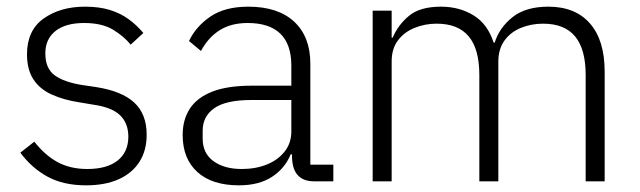

<svg xmlns="http://www.w3.org/2000/svg" viewBox="-20 -544 1920 576"><path d="M238 12Q171 12 123.5 -13.5Q76 -39 41 -86L83 -119Q115 -78 153 -57.5Q191 -37 242 -37Q301 -37 333 -62.5Q365 -88 365 -134Q365 -174 340.5 -198Q316 -222 260 -230L218 -237Q172 -244 136 -260Q100 -276 80.5 -305.5Q61 -335 61 -381Q61 -453 111 -488.5Q161 -524 235 -524Q278 -524 310 -514Q342 -504 366.5 -486Q391 -468 410 -445L372 -410Q352 -435 319 -455Q286 -475 232 -475Q177 -475 146.5 -451Q116 -427 116 -384Q116 -339 143.5 -318.5Q171 -298 226 -289L267 -283Q345 -271 382.5 -236.5Q420 -202 420 -140Q420 -92 398 -58Q376 -24 335.5 -6Q295 12 238 12Z M980 0H922Q899 0 884 -9.5Q869 -19 862.5 -36Q856 -53 856 -76V-103L879 -81H852Q835 -39 796 -13.5Q757 12 697 12Q616 12 572 -28Q528 -68 528 -139Q528 -185 549.5 -218Q571 -251 616.5 -269Q662 -287 736 -287H854V-347Q854 -411 821 -443Q788 -475 723 -475Q673 -475 638.5 -453Q604 -431 583 -391L547 -421Q568 -465 611.5 -494.5Q655 -524 725 -524Q814 -524 862.5 -479Q911 -434 911 -353V-50H980ZM854 -244H734Q658 -244 623 -219.5Q588 -195 588 -152V-128Q588 -84 620.5 -60.5Q653 -37 705 -37Q747 -37 780.5 -50.5Q814 -64 834 -89.5Q854 -115 854 -149Z M1155 0H1098V-512H1155V-431H1158Q1174 -469 1207 -496.5Q1240 -524 1303 -524Q1358 -524 1400.5 -498Q1443 -472 1461 -416H1464Q1478 -461 1517.5 -492.5Q1557 -524 1625 -524Q1706 -524 1750 -473.5Q1794 -423 1794 -329V0H1737V-319Q1737 -396 1705.5 -434.5Q1674 -473 1609 -473Q1574 -473 1543 -460.5Q1512 -448 1493.5 -422.5Q1475 -397 1475 -359V0H1418V-319Q1418 -397 1386 -435Q1354 -473 1290 -473Q1255 -473 1224 -460.5Q1193 -448 1174 -423Q1155 -398 1155 -360Z"/></svg>

Font: IBM Plex Sans Light
Style: Regular
Weight: 300
Designer: Mike Abbink, Paul van der Laan, Pieter van Rosmalen
Foundry: Bold Monday
Version: Version 3.201